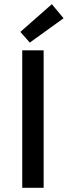

<svg xmlns="http://www.w3.org/2000/svg" viewBox="-20 -895 323 915"><path d="M86 0V-655H188V0ZM122 -692 77 -743 227 -875 283 -808Z"/></svg>

Font: Assistant SemiBold
Style: Regular
Weight: 600
Designer: Hebrew By Ben Nathan, Latin by Paul Hunt
Version: Version 3.000